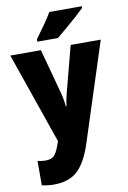

<svg xmlns="http://www.w3.org/2000/svg" viewBox="-106 -829 756 1131"><g transform="rotate(-10 271.5 -263.0)"><path d="M1 -553H184L258 -279Q263 -260 266.5 -238.5Q270 -217 271 -201H275Q277 -219 280.5 -237.5Q284 -256 290 -278L362 -553H542L352 35Q317 143 265.5 191.5Q214 240 124 240Q102 240 84 237.5Q66 235 51 232V86Q73 92 99 92Q136 92 153.5 71Q171 50 187 0L190 -8ZM466 -756Q448 -738 417.5 -710.5Q387 -683 353.5 -655Q320 -627 295 -606H172V-620Q197 -655 225 -694Q253 -733 272 -766H466Z"/></g></svg>

Font: Noto Sans Oriya Cond Blk
Style: Regular
Weight: 900
Width: 3
Designer: Amélie Bonet and Sol Matas
Foundry: Google LLC
Version: Version 2.006; ttfautohint (v1.8.4.7-5d5b)